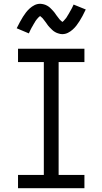

<svg xmlns="http://www.w3.org/2000/svg" viewBox="-20 -992 540 1012"><path d="M75 0V-70H211V-665H75V-735H425V-665H289V-70H425V0ZM308 -812Q303 -812 298 -813Q293 -814 288.5 -815.5Q284 -817 279.5 -818.5Q275 -820 270.5 -823Q266 -826 262 -828.5Q258 -831 255 -834.5Q252 -838 248 -841.5Q244 -845 240.5 -849Q237 -853 234 -856.5Q231 -860 228.5 -864Q226 -868 223 -872Q220 -876 216.5 -880.5Q213 -885 210 -889Q207 -893 204 -896.5Q201 -900 196 -903.5Q191 -907 191 -909H193Q193 -908 189.5 -906Q186 -904 183.5 -901Q181 -898 178.5 -895.5Q176 -893 174.5 -891Q173 -889 171.5 -887Q170 -885 168.5 -883Q167 -881 165.5 -878.5Q164 -876 162.5 -873Q161 -870 159 -867.5Q157 -865 155.5 -861.5Q154 -858 152 -855Q150 -852 148 -848.5Q146 -845 144 -841Q142 -837 140 -833Q138 -829 136 -824.5Q134 -820 132 -816L68 -843Q77 -861 85 -876Q93 -891 101 -903.5Q109 -916 117 -926.5Q125 -937 136.5 -947.5Q148 -958 162 -965Q176 -972 192 -972Q197 -972 202 -971Q207 -970 211.5 -969Q216 -968 220.5 -966Q225 -964 229.5 -961.5Q234 -959 238 -956Q242 -953 245 -950Q248 -947 252 -943Q256 -939 259.5 -935Q263 -931 266 -927.5Q269 -924 271.5 -920Q274 -916 277 -912Q280 -908 283.5 -903.5Q287 -899 290 -895Q293 -891 296 -887.5Q299 -884 304 -880.5Q309 -877 309 -876H307L311 -878Q314 -880 316.5 -883Q319 -886 321.5 -889Q324 -892 325.5 -893.5Q327 -895 328.5 -897Q330 -899 331.5 -901.5Q333 -904 334.5 -906.5Q336 -909 337.5 -911.5Q339 -914 341 -917Q343 -920 344.5 -923Q346 -926 348 -929.5Q350 -933 352 -936.5Q354 -940 356 -943.5Q358 -947 360 -951Q362 -955 364 -959.5Q366 -964 368 -968L432 -942Q423 -923 415 -908Q407 -893 399 -880.5Q391 -868 383 -857.5Q375 -847 363.5 -836.5Q352 -826 338 -819Q324 -812 308 -812Z"/></svg>

Font: Iosevka srxl
Style: Regular
Weight: 400
Monospace: yes
Designer: Belleve Invis
Foundry: Belleve Invis
Version: Version 33.0.1; ttfautohint (v1.8.3)